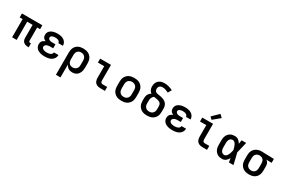

<svg xmlns="http://www.w3.org/2000/svg" viewBox="128 -2232 5744 3909"><g transform="rotate(30 3000.0 -278.0)"><path d="M505 8Q487 8 469 5.5Q451 3 434.5 -4Q418 -11 404 -22.5Q390 -34 381 -49.5Q372 -65 368 -82.5Q364 -100 364 -118V-428H236V0H129V-428H60V-520H540V-428H471V-118Q471 -111 473 -104.5Q475 -98 480 -93Q485 -88 491.5 -86Q498 -84 505 -84H523V8Z M897 8Q871 8 845 5.5Q819 3 793.5 -4Q768 -11 745 -23.5Q722 -36 704 -55Q686 -74 676.5 -99.5Q667 -125 667 -151Q667 -171 673 -191Q679 -211 692 -226.5Q705 -242 722.5 -253Q740 -264 759 -272Q742 -279 727.5 -289Q713 -299 702.5 -313Q692 -327 687.5 -344.5Q683 -362 683 -380Q683 -404 691.5 -427.5Q700 -451 717 -468.5Q734 -486 755.5 -498Q777 -510 800.5 -516.5Q824 -523 848.5 -525.5Q873 -528 897 -528Q922 -528 947 -525Q972 -522 995.5 -514.5Q1019 -507 1040.5 -493.5Q1062 -480 1078 -461Q1094 -442 1102.5 -418Q1111 -394 1111 -369Q1111 -369 1111 -368Q1111 -367 1111 -367H1004Q1004 -367 1004 -367Q1004 -367 1004 -367Q1004 -385 993 -400Q982 -415 966 -422.5Q950 -430 932.5 -433Q915 -436 897 -436Q886 -436 874.5 -435Q863 -434 852 -432Q841 -430 830.5 -426Q820 -422 810.5 -415.5Q801 -409 795.5 -399Q790 -389 790 -378Q790 -378 790 -378Q790 -378 790 -378Q790 -366 795.5 -355.5Q801 -345 810.5 -338Q820 -331 831 -327Q842 -323 853.5 -320.5Q865 -318 876.5 -317.5Q888 -317 900 -317H965V-224H900Q887 -224 873.5 -223Q860 -222 846.5 -219.5Q833 -217 820.5 -212Q808 -207 797.5 -199Q787 -191 780.5 -178.5Q774 -166 774 -153Q774 -140 780.5 -128Q787 -116 797.5 -108Q808 -100 820.5 -95.5Q833 -91 845.5 -88.5Q858 -86 871 -85Q884 -84 897 -84Q911 -84 924 -85.5Q937 -87 950 -90Q963 -93 975.5 -98.5Q988 -104 998 -112.5Q1008 -121 1014 -133.5Q1020 -146 1020 -159H1127Q1127 -159 1127 -158.5Q1127 -158 1127 -158Q1127 -132 1117.5 -106.5Q1108 -81 1091 -61Q1074 -41 1050.5 -27Q1027 -13 1002 -5.5Q977 2 950.5 5Q924 8 897 8Z M1283 215V-310Q1283 -339 1288 -368Q1293 -397 1306 -423.5Q1319 -450 1340 -471Q1361 -492 1387 -505Q1413 -518 1442.5 -523Q1472 -528 1501 -528Q1530 -528 1559.5 -523Q1589 -518 1616 -505Q1643 -492 1664.5 -471.5Q1686 -451 1700 -424.5Q1714 -398 1719.5 -369Q1725 -340 1725 -310V-210Q1725 -183 1721.5 -156.5Q1718 -130 1708.5 -105Q1699 -80 1683 -57.5Q1667 -35 1645 -20Q1623 -5 1596.5 1.5Q1570 8 1543 8Q1519 8 1495 2.5Q1471 -3 1451 -16Q1431 -29 1415.5 -48Q1400 -67 1390 -89V215ZM1501 -84Q1517 -84 1533 -87.5Q1549 -91 1563.5 -99Q1578 -107 1589 -119.5Q1600 -132 1606.5 -146.5Q1613 -161 1615.5 -177.5Q1618 -194 1618 -210V-310Q1618 -326 1615.5 -342.5Q1613 -359 1606.5 -373.5Q1600 -388 1589 -400.5Q1578 -413 1564 -421Q1550 -429 1533.5 -432.5Q1517 -436 1501 -436Q1485 -436 1469.5 -432.5Q1454 -429 1440.5 -420.5Q1427 -412 1416.5 -399.5Q1406 -387 1400.5 -372.5Q1395 -358 1392.5 -342Q1390 -326 1390 -310V-210Q1390 -194 1392 -178.5Q1394 -163 1400 -148Q1406 -133 1416 -120.5Q1426 -108 1439.5 -99.5Q1453 -91 1469 -87.5Q1485 -84 1501 -84Z M2201 0Q2180 0 2159.5 -3.5Q2139 -7 2120.5 -16Q2102 -25 2087 -40Q2072 -55 2063 -74Q2054 -93 2050.5 -113.5Q2047 -134 2047 -155V-428H1899V-520H2153V-155Q2153 -144 2155.5 -132.5Q2158 -121 2164 -111.5Q2170 -102 2180 -97Q2190 -92 2201 -92H2311V0Z M2700 8Q2670 8 2640.5 3Q2611 -2 2584.5 -14.5Q2558 -27 2536 -48Q2514 -69 2500 -95Q2486 -121 2480.5 -150.5Q2475 -180 2475 -210V-310Q2475 -340 2480.5 -369.5Q2486 -399 2500 -425Q2514 -451 2536 -472Q2558 -493 2584.5 -505.5Q2611 -518 2640.5 -523Q2670 -528 2700 -528Q2730 -528 2759.5 -523Q2789 -518 2815.5 -505.5Q2842 -493 2864 -472Q2886 -451 2900 -425Q2914 -399 2919.5 -369.5Q2925 -340 2925 -310V-210Q2925 -180 2919.5 -150.5Q2914 -121 2900 -95Q2886 -69 2864 -48Q2842 -27 2815.5 -14.5Q2789 -2 2759.5 3Q2730 8 2700 8ZM2700 -84Q2716 -84 2732.5 -87.5Q2749 -91 2763 -99Q2777 -107 2788 -119Q2799 -131 2806 -146Q2813 -161 2815.5 -177.5Q2818 -194 2818 -210V-310Q2818 -326 2815.5 -342.5Q2813 -359 2806 -374Q2799 -389 2788 -401Q2777 -413 2763 -421Q2749 -429 2732.5 -432.5Q2716 -436 2700 -436Q2684 -436 2667.5 -432.5Q2651 -429 2637 -421Q2623 -413 2612 -401Q2601 -389 2594 -374Q2587 -359 2584.5 -342.5Q2582 -326 2582 -310V-210Q2582 -194 2584.5 -177.5Q2587 -161 2594 -146Q2601 -131 2612 -119Q2623 -107 2637 -99Q2651 -91 2667.5 -87.5Q2684 -84 2700 -84Z M3300 8Q3270 8 3240.5 3Q3211 -2 3184.5 -14.5Q3158 -27 3136 -48Q3114 -69 3100 -95Q3086 -121 3080.5 -150.5Q3075 -180 3075 -210V-268Q3075 -291 3079.5 -314.5Q3084 -338 3095 -358.5Q3106 -379 3123 -396Q3140 -413 3161 -424Q3144 -435 3131.5 -450.5Q3119 -466 3110.5 -484.5Q3102 -503 3098.5 -522.5Q3095 -542 3095 -562Q3095 -587 3100.5 -611.5Q3106 -636 3118 -657.5Q3130 -679 3148.5 -696Q3167 -713 3190 -723.5Q3213 -734 3237.5 -738.5Q3262 -743 3287 -743Q3338 -743 3388 -729Q3438 -715 3484 -692L3436 -610Q3403 -627 3367 -639Q3331 -651 3294 -651Q3276 -651 3258.5 -646Q3241 -641 3227.5 -629Q3214 -617 3207.5 -599.5Q3201 -582 3201 -564Q3201 -546 3207.5 -529Q3214 -512 3227.5 -500.5Q3241 -489 3259 -485Q3277 -481 3294.5 -478.5Q3312 -476 3329.5 -473Q3347 -470 3364 -466Q3381 -462 3398 -456.5Q3415 -451 3430.5 -443Q3446 -435 3460.5 -424.5Q3475 -414 3486.5 -400.5Q3498 -387 3506 -371Q3514 -355 3518.5 -338Q3523 -321 3524 -303.5Q3525 -286 3525 -268V-210Q3525 -180 3519.5 -150.5Q3514 -121 3500 -95Q3486 -69 3464 -48Q3442 -27 3415.5 -14.5Q3389 -2 3359.5 3Q3330 8 3300 8ZM3300 -84Q3316 -84 3332.5 -87.5Q3349 -91 3363 -99Q3377 -107 3388 -119Q3399 -131 3406 -146Q3413 -161 3415.5 -177.5Q3418 -194 3418 -210V-268Q3418 -289 3413.5 -309.5Q3409 -330 3395 -345.5Q3381 -361 3361.5 -369Q3342 -377 3321.5 -381.5Q3301 -386 3280.5 -389Q3260 -392 3240 -395Q3224 -386 3212.5 -371.5Q3201 -357 3194 -340Q3187 -323 3184.5 -304.5Q3182 -286 3182 -268V-210Q3182 -194 3184.5 -177.5Q3187 -161 3194 -146Q3201 -131 3212 -119Q3223 -107 3237 -99Q3251 -91 3267.5 -87.5Q3284 -84 3300 -84Z M3897 8Q3871 8 3845 5.5Q3819 3 3793.5 -4Q3768 -11 3745 -23.5Q3722 -36 3704 -55Q3686 -74 3676.5 -99.5Q3667 -125 3667 -151Q3667 -171 3673 -191Q3679 -211 3692 -226.5Q3705 -242 3722.5 -253Q3740 -264 3759 -272Q3742 -279 3727.5 -289Q3713 -299 3702.5 -313Q3692 -327 3687.5 -344.5Q3683 -362 3683 -380Q3683 -404 3691.5 -427.5Q3700 -451 3717 -468.5Q3734 -486 3755.5 -498Q3777 -510 3800.5 -516.5Q3824 -523 3848.5 -525.5Q3873 -528 3897 -528Q3922 -528 3947 -525Q3972 -522 3995.5 -514.5Q4019 -507 4040.5 -493.5Q4062 -480 4078 -461Q4094 -442 4102.5 -418Q4111 -394 4111 -369Q4111 -369 4111 -368Q4111 -367 4111 -367H4004Q4004 -367 4004 -367Q4004 -367 4004 -367Q4004 -385 3993 -400Q3982 -415 3966 -422.5Q3950 -430 3932.5 -433Q3915 -436 3897 -436Q3886 -436 3874.5 -435Q3863 -434 3852 -432Q3841 -430 3830.5 -426Q3820 -422 3810.5 -415.5Q3801 -409 3795.5 -399Q3790 -389 3790 -378Q3790 -378 3790 -378Q3790 -378 3790 -378Q3790 -366 3795.5 -355.5Q3801 -345 3810.5 -338Q3820 -331 3831 -327Q3842 -323 3853.5 -320.5Q3865 -318 3876.5 -317.5Q3888 -317 3900 -317H3965V-224H3900Q3887 -224 3873.5 -223Q3860 -222 3846.5 -219.5Q3833 -217 3820.5 -212Q3808 -207 3797.5 -199Q3787 -191 3780.5 -178.5Q3774 -166 3774 -153Q3774 -140 3780.5 -128Q3787 -116 3797.5 -108Q3808 -100 3820.5 -95.5Q3833 -91 3845.5 -88.5Q3858 -86 3871 -85Q3884 -84 3897 -84Q3911 -84 3924 -85.5Q3937 -87 3950 -90Q3963 -93 3975.5 -98.5Q3988 -104 3998 -112.5Q4008 -121 4014 -133.5Q4020 -146 4020 -159H4127Q4127 -159 4127 -158.5Q4127 -158 4127 -158Q4127 -132 4117.5 -106.5Q4108 -81 4091 -61Q4074 -41 4050.5 -27Q4027 -13 4002 -5.5Q3977 2 3950.5 5Q3924 8 3897 8Z M4601 0Q4580 0 4559.5 -3.5Q4539 -7 4520.5 -16Q4502 -25 4487 -40Q4472 -55 4463 -74Q4454 -93 4450.5 -113.5Q4447 -134 4447 -155V-428H4299V-520H4553V-155Q4553 -144 4555.5 -132.5Q4558 -121 4564 -111.5Q4570 -102 4580 -97Q4590 -92 4601 -92H4711V0ZM4485 -575 4433 -625 4583 -771 4647 -709Z M5065 8Q5037 8 5009.5 2.5Q4982 -3 4958 -17.5Q4934 -32 4915.5 -53.5Q4897 -75 4886 -101Q4875 -127 4871 -154.5Q4867 -182 4867 -210V-310Q4867 -338 4871 -365.5Q4875 -393 4886 -419Q4897 -445 4915.5 -466.5Q4934 -488 4958 -502.5Q4982 -517 5009.5 -522.5Q5037 -528 5065 -528Q5088 -528 5110.5 -521Q5133 -514 5151 -500.5Q5169 -487 5183.5 -468.5Q5198 -450 5209 -430Q5213 -453 5217 -475.5Q5221 -498 5224 -520H5331Q5315 -456 5301 -391.5Q5287 -327 5270 -263Q5287 -198 5302 -132Q5317 -66 5333 0H5226Q5222 -23 5218 -46.5Q5214 -70 5210 -94Q5199 -73 5185 -54.5Q5171 -36 5152.5 -21.5Q5134 -7 5111.5 0.5Q5089 8 5065 8ZM5065 -84Q5084 -84 5100.5 -95Q5117 -106 5128 -121.5Q5139 -137 5146.5 -154.5Q5154 -172 5160 -190Q5166 -208 5170.5 -226.5Q5175 -245 5179 -263Q5175 -281 5170 -299Q5165 -317 5159 -334.5Q5153 -352 5145.5 -369Q5138 -386 5127 -401Q5116 -416 5100 -426Q5084 -436 5065 -436Q5051 -436 5036.5 -431.5Q5022 -427 5011 -417.5Q5000 -408 4993 -395Q4986 -382 4981.5 -368Q4977 -354 4975.5 -339.5Q4974 -325 4974 -310V-210Q4974 -195 4975.5 -180.5Q4977 -166 4981.5 -152Q4986 -138 4993 -125Q5000 -112 5011 -102.5Q5022 -93 5036.5 -88.5Q5051 -84 5065 -84Z M5699 8Q5670 8 5640.5 3Q5611 -2 5584 -15Q5557 -28 5535.5 -48.5Q5514 -69 5500 -95.5Q5486 -122 5480.5 -151Q5475 -180 5475 -210V-310Q5475 -338 5480 -366.5Q5485 -395 5497.5 -420.5Q5510 -446 5530 -466.5Q5550 -487 5575 -500.5Q5600 -514 5628 -521Q5656 -528 5684 -528Q5688 -528 5692 -528Q5696 -528 5700 -528L5983 -520V-428L5859 -431Q5873 -421 5884.5 -407.5Q5896 -394 5903.5 -378Q5911 -362 5914 -345Q5917 -328 5917 -310V-210Q5917 -181 5912 -152Q5907 -123 5894 -96.5Q5881 -70 5860 -49Q5839 -28 5813 -15Q5787 -2 5757.5 3Q5728 8 5699 8ZM5699 -84Q5715 -84 5730.5 -87.5Q5746 -91 5759.5 -99.5Q5773 -108 5783.5 -120.5Q5794 -133 5799.5 -147.5Q5805 -162 5807.5 -178Q5810 -194 5810 -210V-310Q5810 -333 5805 -355Q5800 -377 5786.5 -395.5Q5773 -414 5752.5 -424Q5732 -434 5709 -435L5700 -436Q5698 -436 5696 -436Q5694 -436 5692 -436Q5669 -436 5646.5 -426Q5624 -416 5609 -398Q5594 -380 5588 -357Q5582 -334 5582 -310V-210Q5582 -194 5584.5 -177.5Q5587 -161 5593.5 -146.5Q5600 -132 5611 -119.5Q5622 -107 5636 -99Q5650 -91 5666.5 -87.5Q5683 -84 5699 -84Z"/></g></svg>

Font: Iosevka SS04 Semibold Extended
Style: Regular
Weight: 600
Width: 7
Monospace: yes
Designer: Belleve Invis
Foundry: Belleve Invis
Version: Version 19.0.0; ttfautohint (v1.8.4)